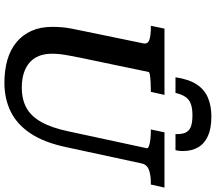

<svg xmlns="http://www.w3.org/2000/svg" viewBox="-74 -889 980 872"><g transform="rotate(90 416.0 -453.0)"><path d="M509 -923Q461 -923 424 -907.5Q387 -892 363.5 -856.5Q340 -821 331 -760H402Q409 -790 421 -806.5Q433 -823 453 -830Q473 -837 503 -837Q539 -837 557.5 -829Q576 -821 583 -804Q590 -787 589 -760H662Q664 -768 665 -775.5Q666 -783 666 -793Q666 -834 649 -863Q632 -892 597.5 -907.5Q563 -923 509 -923ZM243 -332Q237 -301 232.5 -277.5Q228 -254 226 -235.5Q224 -217 224 -199Q224 -166 234 -140.5Q244 -115 264 -97.5Q284 -80 312.5 -71Q341 -62 378 -62Q432 -62 470.5 -83.5Q509 -105 535 -152Q561 -199 577 -276L653 -629Q655 -635 643 -639.5Q631 -644 612.5 -646Q594 -648 577 -648H568L581 -710H832L818 -648H808Q774 -648 750.5 -639Q727 -630 722 -605L649 -267Q628 -165 586.5 -102.5Q545 -40 486.5 -11.5Q428 17 356 17Q299 17 252 3.5Q205 -10 171.5 -38Q138 -66 120 -106.5Q102 -147 102 -200Q102 -221 103.5 -241.5Q105 -262 110 -288Q115 -314 122 -347L177 -614Q181 -635 160.5 -641.5Q140 -648 108 -648H97L110 -710H411L397 -648H388Q371 -648 352.5 -647Q334 -646 321 -644Q308 -642 307 -638Z"/></g></svg>

Font: Roboto Serif 20pt Medium
Style: Italic
Weight: 500
Italic angle: -10°
Version: Version 1.008